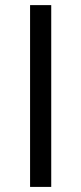

<svg xmlns="http://www.w3.org/2000/svg" viewBox="-20 -734 319 754"><path d="M98.1 0V-713.9H181.2V0Z"/></svg>

Font: f02954597
Style: Regular
Weight: 400
Foundry: Ascender Corporation
Version: Version 1.10